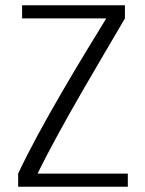

<svg xmlns="http://www.w3.org/2000/svg" viewBox="-20 -710 553 730"><path d="M49 -50V0H466V-50H123C212 -233 370 -494 455 -640V-690H64V-640H384C291 -489 131 -226 49 -50Z"/></svg>

Font: Repo Light
Style: Regular
Weight: 300
Designer: Stefan Peev
Foundry: Context Ltd
Version: Version 001.502